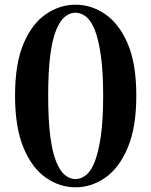

<svg xmlns="http://www.w3.org/2000/svg" viewBox="-20 -780 643 817"><path d="M301 17Q234 17 175 -24Q116 -65 80 -151.5Q44 -238 44 -373Q44 -509 80 -594Q116 -679 175 -719.5Q234 -760 301 -760Q369 -760 428 -719.5Q487 -679 523.5 -594Q560 -509 560 -373Q560 -238 523.5 -151.5Q487 -65 428 -24Q369 17 301 17ZM301 -18Q324 -18 345.5 -34.5Q367 -51 383 -91.5Q399 -132 409 -200.5Q419 -269 419 -373Q419 -476 409 -545Q399 -614 383 -653.5Q367 -693 345.5 -709.5Q324 -726 301 -726Q278 -726 257 -709.5Q236 -693 219.5 -653.5Q203 -614 194 -545.5Q185 -477 185 -373Q185 -269 194 -200Q203 -131 219.5 -91Q236 -51 257 -34.5Q278 -18 301 -18Z"/></svg>

Font: Noto Serif TC ExtraLight ExtraBold
Style: Regular
Weight: 800
Version: Version 2.002-H1;hotconv 1.1.0;makeotfexe 2.6.0